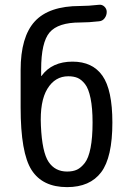

<svg xmlns="http://www.w3.org/2000/svg" viewBox="-20 -765 540 795"><path d="M262.7 -449.2Q208 -449.2 176.3 -397.5Q144.5 -345.7 149.4 -244.1Q154.3 -134.8 181.2 -94.7Q208 -54.7 257.8 -54.7Q282.2 -54.7 298.8 -62.5Q315.4 -70.3 331.1 -90.3Q346.7 -110.4 355 -152.8Q363.3 -195.3 363.3 -257.8Q363.3 -317.4 355 -357.9Q346.7 -398.4 332 -417Q317.4 -435.5 301.3 -442.4Q285.2 -449.2 262.7 -449.2ZM257.8 9.8Q156.2 9.8 110.8 -61Q65.4 -131.8 65.4 -320.3V-474.6Q65.4 -612.3 124 -676.3Q182.6 -740.2 311.5 -740.2Q345.7 -740.2 388.7 -745.1Q402.3 -747.1 412.1 -737.8Q421.9 -728.5 421.9 -715.8Q421.9 -701.2 413.1 -689.5Q404.3 -677.7 389.6 -676.8Q347.7 -671.9 311.5 -671.9Q220.7 -671.9 185.5 -630.9Q150.4 -589.8 150.4 -477.5V-451.2V-450.2Q152.3 -450.2 152.3 -451.2Q195.3 -509.8 280.3 -509.8Q363.3 -509.8 404.3 -451.2Q445.3 -392.6 445.3 -257.8Q445.3 -113.3 398.9 -51.8Q352.5 9.8 257.8 9.8Z"/></svg>

Font: Rounded Mgen+ 1mn regular
Style: Regular
Weight: 400
Designer: [Source Han Sans]
Ryoko NISHIZUKA  (kana & ideographs); Paul D. Hunt (Latin, Greek & Cyrillic); Wenlong ZHANG  (bopomofo
Version: Version 1.059.20150602